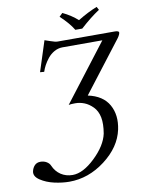

<svg xmlns="http://www.w3.org/2000/svg" viewBox="-107 -887 898 1173"><g transform="rotate(-10 342.0 -300.5)"><path d="M423.3 -696.8Q397 -740.7 342.3 -792L362.8 -812Q417 -786.1 455.6 -751Q520.5 -790.5 575.7 -812L586.4 -792Q529.3 -754.4 466.3 -696.8ZM304.2 -645H659.2Q687 -645 684.1 -630.9Q680.7 -614.7 660.2 -589.8L428.2 -288.1Q520.5 -268.6 556.9 -203.6Q593.3 -138.7 574.7 -50.8Q552.2 54.2 449.2 132.6Q346.2 210.9 227.1 210.9Q183.1 210.9 134.3 200Q85.4 189 48.8 164.8Q12.2 140.6 18.6 109.9Q22.9 89.4 36.4 74.7Q49.8 60.1 73.2 60.1Q93.8 60.1 110.6 69.8Q127.4 79.6 133.8 95.2Q149.9 132.3 181.4 153.1Q212.9 173.8 253.9 173.8Q318.4 173.8 393.3 102.1Q468.3 30.3 483.9 -42Q494.1 -101.6 486.1 -142.3Q478 -183.1 453.1 -208.3Q428.2 -233.4 400.9 -244.1Q373.5 -254.9 345.2 -254.9Q318.4 -254.9 303.7 -252L574.7 -605H325.7Q299.3 -604.5 275.6 -591.1Q252 -577.6 235.4 -556.9Q218.8 -536.1 208 -515.9Q197.3 -495.6 191.4 -477.1L166 -479L226.6 -667Q231.9 -665.5 261 -655.3Q290 -645 304.2 -645Z"/></g></svg>

Font: Linux Biolinum
Style: Italic
Weight: 400
Italic angle: -12°
Designer: Philipp H. Poll
Foundry: Philipp H. Poll
Version: Version 1.1.3 ; ttfautohint (v0.9)